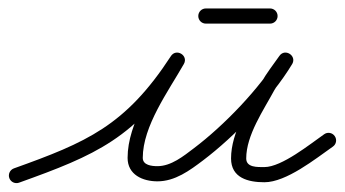

<svg xmlns="http://www.w3.org/2000/svg" viewBox="-31 -401 795 443"><path d="M12.9 20.5C12.9 20.5 12.9 20.5 12.9 20.5C190.1 -43.1 281.5 -81.6 392.7 -252.5C398.8 -261.9 394.2 -271.4 386.6 -276.1C379 -280.7 368.4 -280.5 362.8 -270.7C323.4 -201.5 263.4 -117.9 263.4 -36.7C263.4 2.3 298.5 17.4 332.2 17.4C372.9 17.4 406.6 -7.6 437.6 -31C510.6 -86.3 595.8 -174.8 643 -253C648.8 -262.6 644.7 -272 637.6 -276.6C630.4 -281.3 620.2 -281.3 613.7 -272.1C599.5 -252 584 -232.1 571.8 -210.7C571.8 -210.7 571.8 -210.6 571.7 -210.5C571.7 -210.4 571.6 -210.3 571.6 -210.3C543.1 -157.6 502.1 -96.6 502.1 -35.4C502.1 9.5 541.5 19.5 579 19.5C629.6 19.5 697.1 -34.7 737 -62.7C745 -68.2 746.9 -79.1 741.3 -87C735.8 -95 724.9 -96.9 717 -91.3C717 -91.3 717 -91.3 717 -91.3C685 -69 619.2 -15.5 579 -15.5C563.2 -15.5 537.1 -14.2 537.1 -35.4C537.1 -89.3 577.1 -146.8 602.4 -193.7C602.4 -193.7 602.3 -193.6 602.3 -193.5C602.2 -193.4 602.2 -193.3 602.2 -193.3C613.9 -213.7 628.7 -232.7 642.3 -251.9C648.8 -261 644.4 -270.6 636.9 -275.5C629.4 -280.4 618.8 -280.7 613 -271C568.1 -196.6 485.9 -111.5 416.4 -59C392.4 -40.8 363.9 -17.6 332.2 -17.6C319.3 -17.6 298.4 -19.7 298.4 -36.7C298.4 -110.1 357.3 -190.3 393.2 -253.3C398.8 -263.2 394.4 -272.5 387.1 -276.9C379.8 -281.4 369.5 -281 363.3 -271.5C258.4 -110.4 168.3 -72.4 1.1 -12.5C-8 -9.2 -12.7 0.8 -9.5 9.9C-6.2 19 3.8 23.7 12.9 20.5ZM444 -346.5C444 -346.5 444 -346.5 444 -346.5C493.3 -346.5 542.7 -346.5 592 -346.5C601.7 -346.5 609.5 -354.3 609.5 -364C609.5 -373.7 601.7 -381.5 592 -381.5C592 -381.5 592 -381.5 592 -381.5C542.7 -381.5 493.3 -381.5 444 -381.5C434.3 -381.5 426.5 -373.7 426.5 -364C426.5 -354.3 434.3 -346.5 444 -346.5Z"/></svg>

Font: FRB American Cursive Guidelines
Style: Italic
Weight: 400
Italic angle: -25°
Version: Version 2.0;Modular Font Editor K font №1